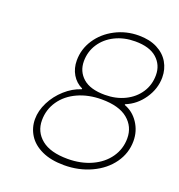

<svg xmlns="http://www.w3.org/2000/svg" viewBox="-131 -824 875 940"><g transform="rotate(20 307.0 -354.0)"><path d="M95 -157Q95 -201 117.5 -245.5Q140 -290 178 -324Q216 -358 260 -372L261 -376Q227 -392 208 -424Q189 -456 189 -497Q189 -556 222 -606Q255 -656 311.5 -685.5Q368 -715 434 -715Q490 -715 530 -694.5Q570 -674 590.5 -639Q611 -604 611 -561Q611 -502 575.5 -450Q540 -398 485 -376L484 -372Q529 -356 557 -314Q585 -272 585 -220Q585 -157 548 -105Q511 -53 446.5 -23Q382 7 305 7Q237 7 189.5 -15Q142 -37 118.5 -74.5Q95 -112 95 -157ZM578 -561Q578 -614 540 -648Q502 -682 427 -682Q369 -682 322.5 -659Q276 -636 249.5 -595.5Q223 -555 223 -505Q223 -452 261 -418.5Q299 -385 375 -385Q433 -385 479 -407.5Q525 -430 551.5 -470Q578 -510 578 -561ZM552 -222Q552 -283 506 -321Q460 -359 370 -359Q301 -359 246 -334Q191 -309 160 -264Q129 -219 129 -163Q129 -103 175 -65.5Q221 -28 311 -28Q380 -28 435 -53Q490 -78 521 -122.5Q552 -167 552 -222Z"/></g></svg>

Font: Be Vietnam Thin
Style: Italic
Weight: 250
Italic angle: -9°
Designer: Gabriel Lam
Foundry: TypeRant
Version: Version 3.000